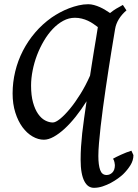

<svg xmlns="http://www.w3.org/2000/svg" viewBox="-20 -650 655 914"><path d="M445.8 -521Q435.5 -528.8 423.8 -536.9Q412.1 -544.9 398.4 -551.3Q384.8 -557.6 369.1 -561.5Q353.5 -565.4 336.4 -565.4Q307.6 -565.4 281 -551Q254.4 -536.6 231.2 -512.2Q208 -487.8 189 -455.6Q169.9 -423.3 156.2 -387.5Q142.6 -351.6 135.3 -314.2Q127.9 -276.9 127.9 -242.7Q127.9 -195.8 137.2 -162.4Q146.5 -128.9 161.4 -107.7Q176.3 -86.4 194.8 -76.7Q213.4 -66.9 231.4 -66.9Q244.6 -66.9 266.1 -84.2Q287.6 -101.6 312.5 -131.6Q337.4 -161.6 362.8 -202.4Q388.2 -243.2 408.7 -290Q413.1 -317.9 417.7 -347.7Q422.4 -377.4 427.2 -407.2Q432.1 -437 437 -466.1Q441.9 -495.1 445.8 -521ZM527.8 -511.2Q525.4 -497.1 520.8 -469Q516.1 -440.9 510 -403.6Q503.9 -366.2 497.1 -321.8Q490.2 -277.3 483.4 -230.7Q476.6 -184.1 470.2 -137Q463.9 -89.8 459 -47.1Q454.1 -4.4 451.2 31.5Q448.2 67.4 448.2 92.3Q448.2 135.3 456.8 159.2Q465.3 183.1 487.3 183.1Q503.4 183.1 515.1 171.1Q526.9 159.2 526.9 135.7Q526.9 131.8 524.9 122.3Q522.9 112.8 518.1 105.5Q523.9 102.1 534.2 96.9Q544.4 91.8 556.4 86.4Q568.4 81.1 581.1 75.9Q593.8 70.8 605.5 67.4L615.2 88.4Q615.2 113.8 600.6 137Q585.9 160.2 565.9 179.7Q556.6 188.5 541.5 199.5Q526.4 210.4 507.8 220.5Q489.3 230.5 468.5 237.3Q447.8 244.1 427.2 244.1Q413.1 244.1 401.6 236.6Q390.1 229 381.6 212.6Q373 196.3 368.4 170.9Q363.8 145.5 363.8 110.4Q363.8 79.6 365.7 48.6Q367.7 17.6 371.3 -15.9Q375 -49.3 380.4 -86.7Q385.7 -124 392.1 -168Q367.2 -128.4 340.6 -95Q314 -61.5 287.4 -37.1Q260.7 -12.7 235.6 1.2Q210.4 15.1 189 15.1Q161.6 15.1 134.8 -0.5Q107.9 -16.1 86.9 -44.7Q65.9 -73.2 53 -114Q40 -154.8 40 -205.1Q40 -258.3 52.5 -309.8Q64.9 -361.3 88.9 -408Q112.8 -454.6 147.2 -494.9Q181.6 -535.2 225.6 -566.4Q243.2 -578.6 264.4 -590.1Q285.6 -601.6 308.3 -610.4Q331.1 -619.1 354.5 -624.5Q377.9 -629.9 399.9 -629.9Q413.6 -629.9 427.7 -626Q441.9 -622.1 455.6 -616Q469.2 -609.9 481.4 -602.3Q493.7 -594.7 503.9 -587.9Q518.1 -599.6 533 -608.6Q547.9 -617.7 564.9 -626.5L582 -600.6Q560.1 -582 545.9 -559.1Q531.7 -536.1 527.8 -511.2Z"/></svg>

Font: Gentium Book Basic
Style: Italic
Weight: 400
Italic angle: -8°
Designer: J. Victor Gaultney and Annie Olsen
Foundry: SIL International
Version: Version 1.102; 2013; Maintenance release